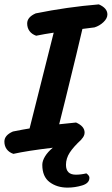

<svg xmlns="http://www.w3.org/2000/svg" viewBox="-44 -681 510 876"><path d="M446 -615Q446 -597 428 -580Q410 -563 387 -556L332 -549Q315 -474 254 -226L226 -114L303 -122Q342 -105 342 -76Q342 -60 327 -45H328Q291 -11 274 15.5Q257 42 257 71Q257 116 302 116Q325 116 350 110Q364 120 364 130Q364 155 331 165Q298 175 264 175Q216 175 182.5 150Q149 125 149 71Q149 53 161.5 32.5Q174 12 197 -7Q79 7 17 21Q-3 14 -13.5 -0.5Q-24 -15 -24 -35Q-24 -64 15 -81Q65 -91 91 -95L201 -532Q160 -526 121 -518Q101 -525 90.5 -539.5Q80 -554 80 -574Q80 -603 119 -620Q262 -649 407 -661Q446 -644 446 -615Z"/></svg>

Font: Sriracha
Style: Regular
Weight: 400
Designer: Suppakit Chalermlarp
Version: Version 1.002g